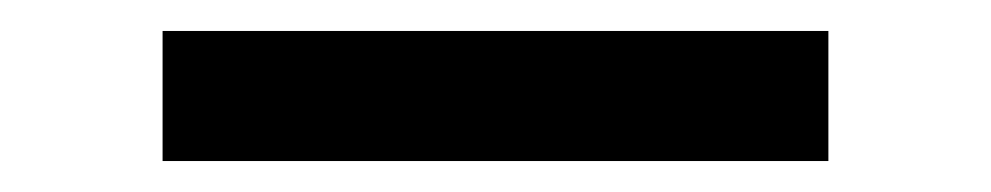

<svg xmlns="http://www.w3.org/2000/svg" viewBox="-20 -402 640 124"><path d="M85 -298V-382H515V-298Z"/></svg>

Font: Iosevka Fixed Medium Extended
Style: Regular
Weight: 500
Width: 7
Monospace: yes
Designer: Belleve Invis
Foundry: Belleve Invis
Version: Version 24.1.1; ttfautohint (v1.8.4)